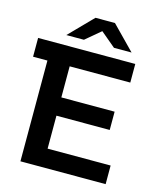

<svg xmlns="http://www.w3.org/2000/svg" viewBox="-129 -990 928 1086"><g transform="rotate(15 335.0 -447.0)"><path d="M593 -109V0H94V-590H10V-700H579V-591H224V-409H536V-302H224V-109ZM439 -757 351 -831 263 -757H160L294 -894H408L542 -757Z"/></g></svg>

Font: mBank SemiBold
Style: Regular
Weight: 600
Designer: Julieta Ulanovsky
Foundry: Julieta Ulanovsky
Version: Version 7.200